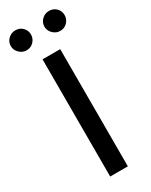

<svg xmlns="http://www.w3.org/2000/svg" viewBox="-271 -984 812 1032"><g transform="rotate(-30 135.0 -468.0)"><path d="M189.6 -727.3V0H79.9V-727.3ZM30.5 -811.8Q5.7 -811.8 -13.3 -830.4Q-32.3 -849.1 -32.3 -873.9Q-32.3 -900.2 -13.3 -918Q5.7 -935.7 30.5 -935.7Q57.2 -935.7 75.1 -918Q93 -900.2 93 -873.9Q93 -849.1 75.1 -830.4Q57.2 -811.8 30.5 -811.8ZM239.3 -811.8Q214.5 -811.8 195.5 -830.4Q176.5 -849.1 176.5 -873.9Q176.5 -900.2 195.5 -918Q214.5 -935.7 239.3 -935.7Q266 -935.7 283.9 -918Q301.8 -900.2 301.8 -873.9Q301.8 -849.1 283.9 -830.4Q266 -811.8 239.3 -811.8Z"/></g></svg>

Font: Inter UI Medium
Style: Regular
Weight: 500
Designer: Rasmus Andersson
Foundry: rsms
Version: 3.2;8d6f07862